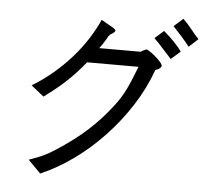

<svg xmlns="http://www.w3.org/2000/svg" viewBox="-56 -831 1112 961"><g transform="rotate(5 500.0 -350.0)"><path d="M691 -658 736 -698Q798 -645 828 -602L781 -561Q761 -582 736.5 -610Q712 -638 691 -658ZM781 -726 827 -767Q850 -745 869.5 -720Q889 -695 911 -672L865 -630Q848 -652 825.5 -677.5Q803 -703 781 -726ZM420 -584H628Q637 -590 645.5 -594Q654 -598 658 -598Q666 -595 679.5 -585.5Q693 -576 706 -564.5Q719 -553 729 -541.5Q739 -530 739 -523Q739 -510 709 -499Q676 -406 620 -319Q564 -232 493.5 -157.5Q423 -83 342.5 -25.5Q262 32 180 67L117 3Q139 -5 156.5 -11.5Q174 -18 188.5 -25Q203 -32 216.5 -39.5Q230 -47 245 -57Q336 -115 402.5 -175.5Q469 -236 523 -308Q539 -329 551.5 -349Q564 -369 575.5 -392.5Q587 -416 598.5 -444Q610 -472 624 -508H366Q342 -479 320.5 -455.5Q299 -432 275 -409.5Q251 -387 224 -365Q197 -343 163 -318L99 -369Q154 -402 203.5 -444Q253 -486 294.5 -533Q336 -580 367.5 -629.5Q399 -679 420 -726Q450 -709 472 -696.5Q494 -684 493 -678Q493 -670 468 -656Q457 -644 455 -637Q445 -620 440 -612.5Q435 -605 432 -600.5Q429 -596 426.5 -593Q424 -590 420 -584Z"/></g></svg>

Font: D2Coding ligature
Style: Regular
Weight: 400
Monospace: yes
Designer: Yong-Rak Park; Jeong-Hwan Yoon; Sang-Min Lee;
Foundry: NHN Corporation
Version: Version 1.3.2; Build 20180524